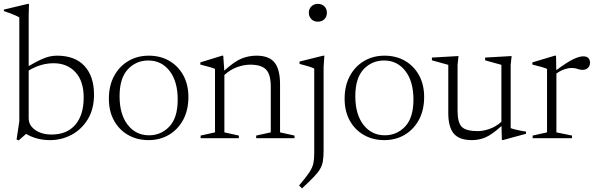

<svg xmlns="http://www.w3.org/2000/svg" viewBox="-28 -730 3148 1014"><path d="M237 10Q164.5 10 110 -23L71 11L59.5 7L74 -89.5V-638Q54 -650.5 -7.5 -671.5V-679.5L119 -709.5H125L123.5 -644.5V-381Q161.5 -403 187.2 -415Q213 -427 233 -431.5Q253 -436 273 -436Q368.5 -436 418.5 -381.2Q468.5 -326.5 468.5 -230.5Q468.5 -153.5 435.5 -99.8Q402.5 -46 349.8 -18Q297 10 237 10ZM123.5 -105Q123.5 -68 157.8 -43.8Q192 -19.5 244.5 -19.5Q325.5 -19.5 369.8 -71.2Q414 -123 414 -214.5Q414 -301.5 370.5 -348.8Q327 -396 255 -396Q187.5 -396 123.5 -357.5Z M756.5 10Q696 10 648.5 -17.2Q601 -44.5 574 -93.5Q547 -142.5 547 -208.5Q547 -277 574.2 -328Q601.5 -379 649.2 -407.5Q697 -436 757.5 -436Q818.5 -436 865.8 -408.8Q913 -381.5 940 -332.5Q967 -283.5 967 -217.5Q967 -149 939.8 -98Q912.5 -47 865 -18.5Q817.5 10 756.5 10ZM759 -15.5Q823 -15.5 866.8 -62Q910.5 -108.5 910.5 -204Q910.5 -300 867.8 -355.2Q825 -410.5 755 -410.5Q691 -410.5 647.2 -364Q603.5 -317.5 603.5 -222Q603.5 -126 646.5 -70.8Q689.5 -15.5 759 -15.5Z M1325 -14 1402 -31V-273Q1402 -336.5 1377.2 -362.5Q1352.5 -388.5 1293 -388.5Q1261.5 -388.5 1225.2 -375.8Q1189 -363 1157 -334V-31L1233.5 -14V0H1031.5V-14L1107.5 -31V-366Q1099.5 -370 1081.8 -375.2Q1064 -380.5 1030 -389V-400.5L1145 -436H1151L1156.5 -357Q1210.5 -406 1248.2 -421Q1286 -436 1326.5 -436Q1392.5 -436 1421.8 -400Q1451 -364 1451 -284.5V-31L1527.5 -14V0H1325Z M1650.5 -615.5Q1629.5 -615.5 1616.2 -629Q1603 -642.5 1603 -663Q1603 -682.5 1616.2 -696Q1629.5 -709.5 1650.5 -709.5Q1672.5 -709.5 1685.5 -696Q1698.5 -682.5 1698.5 -663Q1698.5 -642.5 1685.5 -629Q1672.5 -615.5 1650.5 -615.5ZM1631.5 -368Q1623.5 -372.5 1600 -379.8Q1576.5 -387 1554 -392.5V-405L1679 -436H1685L1681 -376V64.5Q1681 98.5 1677.2 121Q1673.5 143.5 1662.2 162.8Q1651 182 1628.2 205.5Q1605.5 229 1567 265L1551.5 249.5Q1588.5 206.5 1605.5 180.5Q1622.5 154.5 1627 132.5Q1631.5 110.5 1631.5 79.5Z M2001.5 10Q1941 10 1893.5 -17.2Q1846 -44.5 1819 -93.5Q1792 -142.5 1792 -208.5Q1792 -277 1819.2 -328Q1846.5 -379 1894.2 -407.5Q1942 -436 2002.5 -436Q2063.5 -436 2110.8 -408.8Q2158 -381.5 2185 -332.5Q2212 -283.5 2212 -217.5Q2212 -149 2184.8 -98Q2157.5 -47 2110 -18.5Q2062.5 10 2001.5 10ZM2004 -15.5Q2068 -15.5 2111.8 -62Q2155.5 -108.5 2155.5 -204Q2155.5 -300 2112.8 -355.2Q2070 -410.5 2000 -410.5Q1936 -410.5 1892.2 -364Q1848.5 -317.5 1848.5 -222Q1848.5 -126 1891.5 -70.8Q1934.5 -15.5 2004 -15.5Z M2388.5 -144.5Q2388.5 -82.5 2411 -60Q2433.5 -37.5 2495.5 -37.5Q2523 -37.5 2556.2 -48.8Q2589.5 -60 2620 -86.5V-387.5L2534 -411.5V-426L2674 -434L2669 -387.5V-53.5Q2675 -50.5 2690.5 -46.8Q2706 -43 2722.8 -39.5Q2739.5 -36 2750 -35V-23.5L2629 9.5H2622.5L2620.5 -64.5Q2569.5 -18.5 2535.5 -4.2Q2501.5 10 2464.5 10Q2397.5 10 2368.5 -24.5Q2339.5 -59 2339.5 -132.5V-387.5L2253 -411.5V-426L2393.5 -434L2388.5 -387.5Z M3051.5 -432.5Q3071 -432.5 3079.5 -423.2Q3088 -414 3088 -399Q3088 -382 3077.2 -371.5Q3066.5 -361 3048 -361Q3034.5 -361 3022 -366Q3009.5 -371 2990 -371Q2974 -371 2952.8 -364Q2931.5 -357 2910.5 -341.5V-31L2993 -14V0H2785V-14L2861 -31V-366Q2851.5 -371 2831.2 -376.5Q2811 -382 2783.5 -389V-400.5L2902 -436H2908.5L2910 -359.5Q2969.5 -403.5 3001 -418Q3032.5 -432.5 3051.5 -432.5Z"/></svg>

Font: Newsreader Text Light
Style: Regular
Weight: 300
Designer: Hugues Gentile
Foundry: Production Type
Version: Version 1.002